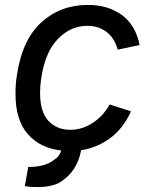

<svg xmlns="http://www.w3.org/2000/svg" viewBox="-20 -595 588 781"><path d="M426 -170 513 -142Q481 -72 428 -33Q375 6 310 16Q294 105 220 149Q186 166 132 166Q101 166 81 162L95 84Q123 85 152 78Q181 71 203 53Q222 41 229 17Q144 8 93.5 -49Q43 -106 43 -213Q43 -253 48 -284Q69 -432 147.5 -503.5Q226 -575 337 -575Q419 -575 475 -534.5Q531 -494 548 -412L459 -393Q446 -440 413.5 -465Q381 -490 335 -490Q267 -490 214.5 -435.5Q162 -381 147 -272Q143 -245 143 -217Q143 -140 177 -103.5Q211 -67 266 -67Q314 -67 357 -95Q400 -123 426 -170Z"/></svg>

Font: Neutral Grotesk
Style: Italic
Weight: 400
Italic angle: -8°
Designer: Nawras Khrais
Foundry: Nawras Khrais
Version: Version 1.000